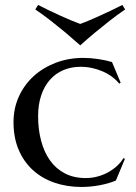

<svg xmlns="http://www.w3.org/2000/svg" viewBox="-20 -741 545 770"><path d="M481 -104 444.8 -17.1Q431.6 -11.2 414.6 -6.3Q397.5 -1.5 379.2 2Q360.8 5.4 342.3 7.1Q323.7 8.8 307.1 8.8Q248 8.8 198 -8.5Q147.9 -25.9 111.6 -59.1Q75.2 -92.3 54.7 -140.6Q34.2 -189 34.2 -251Q34.2 -306.2 55.4 -353.3Q76.7 -400.4 114.5 -435.1Q152.3 -469.7 203.6 -489.3Q254.9 -508.8 314.9 -508.8Q342.3 -508.8 373.5 -504.2Q404.8 -499.5 429.2 -492.2L463.9 -409.2L458 -405.8Q445.8 -420.9 429 -433.3Q412.1 -445.8 391.8 -454.6Q371.6 -463.4 349.1 -468.3Q326.7 -473.1 303.2 -473.1Q265.1 -473.1 233.9 -459.7Q202.6 -446.3 180.2 -420.9Q157.7 -395.5 145.3 -358.6Q132.8 -321.8 132.8 -274.9Q132.8 -222.2 144.8 -176.8Q156.7 -131.3 180.4 -97.9Q204.1 -64.5 240 -45.7Q275.9 -26.9 324.2 -26.9Q346.7 -26.9 368.9 -32.5Q391.1 -38.1 410.9 -48.6Q430.7 -59.1 447.3 -73.7Q463.9 -88.4 475.1 -106.9ZM301.8 -559.1Q273.4 -584.5 243.2 -609.9Q216.8 -631.8 185.1 -656.7Q153.3 -681.6 121.6 -703.1L132.8 -721.2Q154.3 -710 177.2 -699Q200.2 -688 222.4 -678Q244.6 -668 264.9 -659.4Q285.2 -650.9 301.8 -645Q318.4 -650.9 338.9 -659.7Q359.4 -668.5 381.6 -678.5Q403.8 -688.5 426.8 -699.5Q449.7 -710.4 470.7 -721.2L481.9 -703.1Q450.2 -681.6 418.5 -656.7Q386.7 -631.8 360.4 -609.9Q330.1 -584.5 301.8 -559.1Z"/></svg>

Font: Marcellus
Style: Regular
Weight: 400
Designer: Astigmatic (AOETI)
Foundry: Astigmatic (AOETI)
Version: Version 1.000